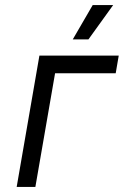

<svg xmlns="http://www.w3.org/2000/svg" viewBox="-20 -740 490 760"><path d="M46 0H120L198 -450H438L450 -520H136ZM330 -584 428 -720H347L268 -584Z"/></svg>

Font: Fixel Display 20240404
Style: Italic
Weight: 400
Italic angle: -10°
Designer: AlfaBravo + MacPaw
Foundry: Kyrylo Tkachov, Marchela Mozhyna, Serhii Makarenko, Maria Weinstein, Zakhar Kryvoshyya
Version: Version 1.211;Glyphs 3.2 (3225)